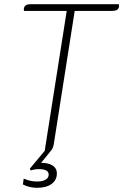

<svg xmlns="http://www.w3.org/2000/svg" viewBox="-20 -720 587 915"><path d="M547 -688Q544 -668 515 -668H336L236 -31Q233 -16 227 -7L176 56Q211 56 231 69Q251 82 251 106Q251 138 226 156.5Q201 175 157 175Q120 175 89 159L93 131Q124 145 156 145Q182 145 197 136.5Q212 128 212 112Q212 86 165 86Q146 86 126 92L122 84L193 -1L298 -668H95Q92 -673 94 -680Q97 -700 126 -700H546Q548 -692 547 -688Z"/></svg>

Font: Thasadith
Style: Italic
Weight: 400
Italic angle: -9°
Designer: Cadson Demak Co.,Ltd.
Foundry: Cadson Demak Co.,Ltd.
Version: Version 1.000; ttfautohint (v1.6)